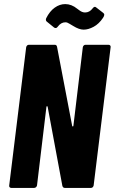

<svg xmlns="http://www.w3.org/2000/svg" viewBox="-20 -919 561 939"><path d="M398 -700H511Q516 -700 519 -696.5Q522 -693 521 -688L438 -12Q437 -7 433.5 -3.5Q430 0 425 0H297Q288 0 285 -10L213 -397Q212 -400 209.5 -399.5Q207 -399 207 -396L161 -12Q160 -7 156 -3.5Q152 0 147 0H35Q30 0 27 -3.5Q24 -7 25 -12L108 -688Q109 -693 112.5 -696.5Q116 -700 121 -700H248Q257 -700 259 -690L333 -303Q334 -300 336.5 -300.5Q339 -301 339 -304L385 -688Q386 -693 389.5 -696.5Q393 -700 398 -700ZM338 -792Q330 -796 319.5 -803Q309 -810 300 -810Q278 -810 262 -788Q255 -778 245 -784L208 -814Q202 -820 206 -830Q223 -864 247.5 -881.5Q272 -899 299 -899Q330 -899 358 -876Q361 -874 367.5 -869Q374 -864 381 -861Q388 -858 396 -858Q418 -858 433 -878Q442 -890 450 -883L486 -855Q490 -851 490 -847Q490 -841 484 -832Q464 -802 438 -788Q412 -774 389 -774Q367 -774 338 -792Z"/></svg>

Font: Barlow Condensed
Style: Bold Italic
Weight: 700
Width: 3
Italic angle: -7°
Designer: Jeremy Tribby
Foundry: Tribby Type
Version: Version 1.408